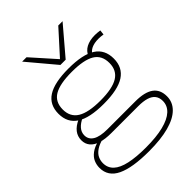

<svg xmlns="http://www.w3.org/2000/svg" viewBox="-283 -918 1266 1266"><g transform="rotate(-45 350.5 -285.0)"><path d="M340 220Q186 220 108.5 183Q31 146 31 66Q31 38 42 12.5Q53 -13 80 -33.5Q107 -54 154 -66L189 -56Q143 -45 116.5 -27Q90 -9 79.5 13.5Q69 36 69 60Q69 104 99.5 132.5Q130 161 191.5 174.5Q253 188 342 188Q440 188 506 171.5Q572 155 605.5 124Q639 93 639 49Q639 18 623.5 -2Q608 -22 577 -31.5Q546 -41 500 -41H249Q192 -41 153.5 -53Q115 -65 95 -89Q75 -113 75 -147Q75 -183 96 -210.5Q117 -238 161 -258L188 -247Q152 -231 132 -208Q112 -185 112 -156Q112 -118 146 -97.5Q180 -77 249 -77H509Q595 -77 637.5 -46.5Q680 -16 680 47Q680 101 641 140Q602 179 526.5 199.5Q451 220 340 220ZM350 -212Q218 -212 155 -253Q92 -294 92 -377Q92 -461 155 -501.5Q218 -542 350 -542Q482 -542 545 -501.5Q608 -461 608 -377Q608 -294 545 -253Q482 -212 350 -212ZM350 -243Q462 -243 514.5 -275.5Q567 -308 567 -377Q567 -448 514.5 -479.5Q462 -511 350 -511Q238 -511 185 -479.5Q132 -448 132 -377Q132 -308 185 -275.5Q238 -243 350 -243ZM523 -488 500 -505Q514 -540 547 -557.5Q580 -575 629 -575Q641 -575 650.5 -574Q660 -573 676 -571L672 -537Q661 -539 650 -540Q639 -541 628 -541Q589 -541 562.5 -528.5Q536 -516 523 -488ZM543 -790 378 -596H329L166 -790H207L354 -625L503 -790Z"/></g></svg>

Font: Georama Expanded ExtraLight
Style: Regular
Weight: 250
Width: 7
Designer: Jean-Baptiste Levee
Foundry: Production Type
Version: Version 1.001